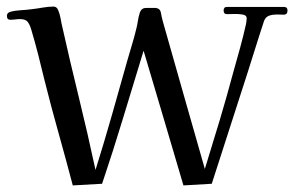

<svg xmlns="http://www.w3.org/2000/svg" viewBox="-20 -560 893 583"><path d="M853 -528Q853 -515 840.5 -515.5Q828 -516 820 -516Q808 -516 797.5 -512.5Q787 -509 782 -497Q778 -486 774.5 -474Q771 -462 767 -451L732 -340L623 -2L537 3Q507 -100 476.5 -202Q446 -304 416 -406Q385 -305 354.5 -204Q324 -103 290 -2L201 3Q180 -77 157.5 -157Q135 -237 115 -317Q106 -355 96 -394Q86 -433 75 -470Q71 -484 64.5 -493Q58 -502 41 -502Q34 -502 26.5 -501Q19 -500 11 -500Q1 -500 1 -512Q1 -521 11 -524Q25 -528 43 -529Q61 -530 76 -532Q93 -534 110 -537Q127 -540 143 -540Q152 -540 156.5 -529.5Q161 -519 163.5 -506.5Q166 -494 167 -488Q192 -376 219 -266Q246 -156 270 -44Q296 -127 319.5 -209.5Q343 -292 366 -374Q373 -399 380.5 -423.5Q388 -448 394 -473Q397 -485 399 -498Q401 -511 405 -523Q410 -536 424.5 -536Q439 -536 449 -536Q466 -536 468.5 -521.5Q471 -507 475 -493Q507 -381 538.5 -269.5Q570 -158 602 -47Q625 -121 647 -194.5Q669 -268 689 -343Q699 -378 709 -414.5Q719 -451 727 -487Q728 -492 728.5 -496.5Q729 -501 729 -505Q729 -514 716 -516Q703 -518 689 -517.5Q675 -517 670 -517Q659 -517 659 -528Q659 -539 669 -539H842Q853 -539 853 -528Z"/></svg>

Font: Kaisei Opti
Style: Regular
Weight: 400
Designer: Font-Kai, 金井和夫
Foundry: KAZUO KANAI
Version: Version 5.003